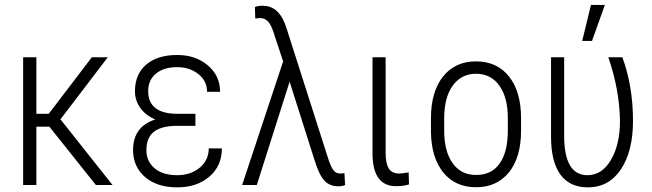

<svg xmlns="http://www.w3.org/2000/svg" viewBox="-20 -765 2697 794"><path d="M184.1 -241.2H130.4V0H75.7V-528.3H130.4V-294.4H181.6L359.9 -528.3H425.8L230 -271.5L445.3 0H376.5Z M530.3 -145Q530.3 -241.2 622.1 -271Q582 -288.1 560.1 -318.8Q538.1 -349.6 538.1 -387.7Q538.1 -458 584.5 -497.8Q630.9 -537.6 712.9 -537.6Q789.1 -537.6 839.6 -494.6Q890.1 -451.7 890.1 -385.3H836.4Q836.4 -430.2 800.3 -458.7Q764.2 -487.3 712.9 -487.3Q657.2 -487.3 625 -460.7Q592.8 -434.1 592.8 -388.2Q592.8 -294.4 714.4 -294.4H788.1V-244.6H710.9Q649.4 -244.6 617.4 -220.7Q585.4 -196.8 585.4 -144Q585.4 -98.1 619.1 -69.3Q652.8 -40.5 712.9 -40.5Q769 -40.5 806.2 -71.8Q843.3 -103 843.3 -151.4H897.5Q897.5 -78.6 845.7 -34.4Q793.9 9.8 712.9 9.8Q629.9 9.8 580.1 -32.7Q530.3 -75.2 530.3 -145Z M1066.4 -741.2Q1129.9 -741.2 1158.7 -666L1168.9 -635.7L1335.4 -114.7Q1345.7 -81.1 1356.7 -64.2Q1367.7 -47.4 1386.7 -47.4Q1397.5 -47.4 1404.3 -49.3L1407.2 0Q1397.5 5.4 1378.4 5.4Q1344.2 5.4 1322.5 -17.1Q1300.8 -39.6 1282.7 -96.7L1177.7 -427.2L1042 0H981.4L1150.9 -511.2L1116.7 -614.3Q1103.5 -659.2 1089.6 -674.8Q1075.7 -690.4 1055.2 -690.4L1035.6 -688.5L1034.2 -735.8Q1044.9 -741.2 1066.4 -741.2Z M1574.7 -528.3V-132.8Q1574.7 -89.8 1587.6 -68.6Q1600.6 -47.4 1630.9 -47.4Q1644 -47.4 1669.9 -52.2L1671.4 -2.4Q1649.4 4.9 1617.7 4.9Q1523.4 4.9 1520.5 -123.5V-528.3Z M1816.9 -279.8V-224.6Q1816.9 -138.7 1852.1 -89.8Q1887.2 -41 1949.2 -41.5Q2012.7 -41.5 2045.9 -88.4Q2079.6 -135.3 2080.1 -223.1V-276.4Q2080.1 -362.3 2044.9 -411.1Q2009.8 -460 1948.2 -460Q1888.7 -460 1853 -412.1Q1817.9 -364.3 1816.9 -279.8ZM1762.2 -217.3V-276.4Q1762.2 -384.8 1811.5 -447.8Q1861.8 -511.2 1948.2 -511.2Q2035.2 -511.2 2085 -448.7Q2134.3 -386.7 2134.8 -277.8V-224.6Q2134.8 -114.3 2085 -52.7Q2034.7 9.3 1949 9.3Q1863.3 9.3 1813.5 -51.3Q1764.2 -111.8 1762.2 -217.3Z M2313 -528.3V-203.6Q2313 -40.5 2409.2 -40.5Q2469.7 -40.5 2506.8 -104.2Q2543.9 -168 2543.9 -264.2Q2542 -394 2495.6 -528.3H2553.7Q2597.7 -408.7 2597.7 -265.1Q2597.7 -139.6 2547.9 -64.9Q2498 9.8 2411.1 9.8Q2335.9 9.8 2297.4 -43.2Q2258.8 -96.2 2258.8 -199.2V-528.3ZM2423.8 -744.6H2481.4L2428.2 -595.7H2387.7Z"/></svg>

Font: MAUL Condensed Light
Style: Light
Weight: 300
Designer: MAUL
Version: Version 2.137; 2017; ttfautohint (v1.8.3)